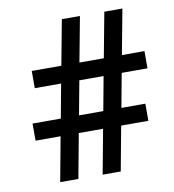

<svg xmlns="http://www.w3.org/2000/svg" viewBox="-80 -782 771 852"><g transform="rotate(-10 305.0 -355.5)"><path d="M351.1 -200.2H241.7L204.6 0H122.6L159.7 -200.2H46.9V-277.3H174.3L202.6 -430.2H84V-507.8H217.3L255.4 -710.9H336.9L298.8 -507.8H408.7L446.8 -710.9H528.3L490.2 -507.8H591.8V-430.2H475.6L447.3 -277.3H555.2V-200.2H432.6L395.5 0H314ZM256.3 -277.3H365.7L394 -430.2H284.7Z"/></g></svg>

Font: Roboto-o Medium
Style: Regular
Weight: 500
Designer: Google
Version: Version 2.134; 2016; ttfautohint (v1.6)